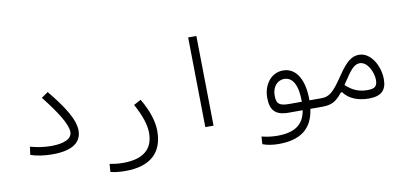

<svg xmlns="http://www.w3.org/2000/svg" viewBox="-81 -964 3091 1458"><g transform="rotate(-10 1465.0 -234.5)"><path d="M258.8 2C416.5 2 484.4 -53.2 484.4 -142.1C484.4 -230.5 408.7 -342.8 304.2 -470.2L253.4 -434.6C353 -307.6 421.4 -203.6 421.4 -142.1C421.4 -90.8 363.3 -62 259.8 -62C206.1 -62 152.8 -70.3 99.6 -85L91.3 -22.9C139.6 -5.9 201.7 2 258.8 2Z M783.7 222.7C973.6 222.7 1072.8 133.8 1072.8 -34.7C1072.8 -108.9 1044.4 -196.3 989.3 -289.6L933.6 -259.8C984.4 -168 1008.8 -91.3 1008.8 -31.2C1008.8 96.2 928.7 159.2 775.9 159.2C733.9 159.2 709 155.3 672.4 148.9L668 210C702.1 218.8 738.3 222.7 783.7 222.7Z M1437 0H1500.5L1490.2 -693.4H1426.8Z M1964.4 223.1C2134.8 223.1 2226.6 151.4 2246.6 2H2336.4C2372.1 2 2386.2 -4.4 2386.2 -31.2C2386.2 -56.2 2377.9 -63 2343.8 -63H2251C2251 -64 2251 -65.4 2251 -66.4C2251 -233.9 2187 -321.3 2092.3 -321.3C1997.1 -321.3 1938.5 -233.4 1938.5 -139.6C1938.5 -43 1975.1 2 2079.6 2H2187.5C2169.4 110.8 2100.1 159.7 1965.8 159.7C1923.3 159.7 1888.2 154.8 1844.7 144.5L1840.8 202.6C1876 216.8 1921.9 223.1 1964.4 223.1ZM2192.4 -62.5C2165.5 -62.5 2140.1 -62.5 2118.7 -62.5C2109.9 -62.5 2101.6 -62.5 2094.2 -62.5C2016.1 -62.5 1997.1 -82.5 1997.1 -145C1997.1 -207.5 2034.2 -256.3 2089.4 -256.3C2154.3 -256.3 2192.4 -193.4 2192.4 -62.5Z M2335 2C2406.2 2 2443.4 -13.2 2496.6 -80.6H2506.8C2545.9 -22.5 2623.5 2 2698.7 2C2793.5 2 2835.4 -38.1 2835.4 -122.6C2835.4 -225.1 2772 -338.4 2681.2 -338.4C2625 -338.4 2583.5 -307.6 2514.6 -205.6C2436.5 -88.9 2402.8 -63 2343.8 -63C2320.8 -63 2312 -54.7 2312 -33.2C2312 -7.3 2317.4 2 2335 2ZM2533.2 -131.3C2538.1 -138.7 2543 -146.5 2548.3 -154.3C2602.1 -235.8 2631.8 -274.4 2675.3 -274.4C2736.3 -274.4 2775.4 -184.6 2775.4 -128.9C2775.4 -78.6 2755.9 -63 2697.8 -63C2633.3 -63 2581.5 -85.4 2533.2 -131.3Z"/></g></svg>

Font: Cascadia Mono Light
Style: Regular
Weight: 300
Monospace: yes
Designer: Aaron Bell
Foundry: Saja Typeworks
Version: Version 2404.023